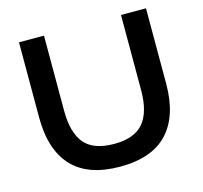

<svg xmlns="http://www.w3.org/2000/svg" viewBox="-115 -938 1137 1076"><g transform="rotate(-15 453.5 -400.0)"><path d="M821.8 -810.1V-373Q821.8 -186.5 730.5 -88.4Q639.2 9.8 454.1 9.8Q268.6 9.8 176.8 -88.1Q85 -186 85 -373V-810.1H230V-374Q230 -247.1 282 -184.6Q334 -122.1 454.1 -122.1Q572.3 -122.1 624.5 -184.8Q676.8 -247.6 676.8 -374V-810.1Z"/></g></svg>

Font: Sinkin Sans 600 SemiBold
Style: Regular
Weight: 600
Designer: Keith Bates
Foundry: K-Type
Version: Sinkin Sans (version 1.0)  by Keith Bates   •   © 2014   www